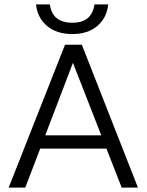

<svg xmlns="http://www.w3.org/2000/svg" viewBox="-20 -854 668 874"><path d="M472.5 -834Q466.5 -773.5 423.5 -736.2Q380.5 -699 309.5 -699Q237.5 -699 193.8 -736.2Q150 -773.5 144 -834H207Q218 -750.5 309.5 -750.5Q355.5 -750.5 380 -772.2Q404.5 -794 410 -834ZM608 0H534L464.5 -177.5H163L95 0H19.5L276 -650.5H352.5ZM312 -568 186 -238H441Z"/></svg>

Font: Overused Grotesk Book
Style: Regular
Weight: 375
Version: Version 0.004